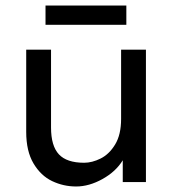

<svg xmlns="http://www.w3.org/2000/svg" viewBox="-20 -660 624 696"><path d="M509 -480V0H425V-79Q400 -38 351.5 -11Q303 16 256 16Q210 16 169 -3.5Q128 -23 101.5 -67.5Q75 -112 75 -182V-480H165V-198Q165 -131 193.5 -100.5Q222 -70 285 -70Q314 -70 345 -85.5Q376 -101 397.5 -136.5Q419 -172 419 -229V-480ZM438 -640V-570H145V-640Z"/></svg>

Font: Violet Sans
Style: Regular
Weight: 400
Designer: Calvin Waterman
Foundry: Violet Office
Version: Version 1.013